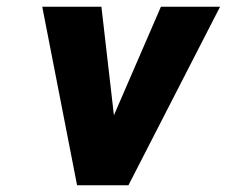

<svg xmlns="http://www.w3.org/2000/svg" viewBox="-20 -548 671 568"><path d="M105 -528 208 0H360L631 -528H456L317 -207L280 -528Z"/></svg>

Font: Asimov Pro
Style: UltObl
Weight: 900
Designer: Google
Version: Version 2.000980; 2014